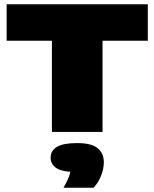

<svg xmlns="http://www.w3.org/2000/svg" viewBox="-20 -615 720 895"><path d="M222 0V-425H11V-595H669V-425H458V0ZM276 260Q296.5 224.5 304.2 200Q312 175.5 312 148L354 187H340Q270.5 187 243.2 168.8Q216 150.5 216 120Q216 87.5 245 69.8Q274 52 340 52Q406 52 435 75.5Q464 99 464 141Q464 171.5 451 204.5Q438 237.5 416 260Z"/></svg>

Font: Encode Sans SC Expanded Black
Style: Regular
Weight: 900
Width: 7
Designer: Multiple Designers
Foundry: Impallari Type
Version: Version 3.002